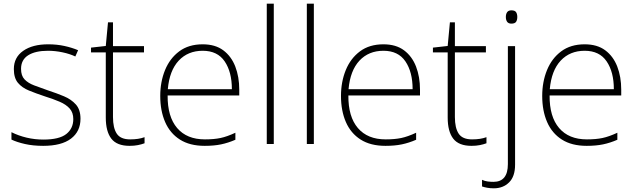

<svg xmlns="http://www.w3.org/2000/svg" viewBox="-20 -873 3444 1040"><path d="M416 -230Q416 -161 364.5 -122Q313 -83 214 -83Q159 -83 115 -93Q71 -103 42 -117V-157Q80 -138 124 -127.5Q168 -117 215 -117Q301 -117 339 -147Q377 -177 377 -228Q377 -263 357.5 -285Q338 -307 303 -322Q268 -337 223 -351Q175 -367 137 -382.5Q99 -398 77 -424.5Q55 -451 55 -499Q55 -562 105.5 -597.5Q156 -633 241 -633Q288 -633 329 -624Q370 -615 403 -601L388 -567Q359 -581 319 -589.5Q279 -598 240 -598Q171 -598 132.5 -573.5Q94 -549 94 -500Q94 -463 113 -443Q132 -423 165 -410.5Q198 -398 241 -383Q287 -368 326.5 -351.5Q366 -335 391 -307Q416 -279 416 -230Z M685 -118Q708 -118 727.5 -121Q747 -124 763 -130V-97Q747 -91 727 -87Q707 -83 682 -83Q613 -83 583 -122Q553 -161 553 -236V-589H473V-615L553 -624L565 -752H592V-623H760V-589H592V-239Q592 -180 612.5 -149Q633 -118 685 -118Z M1078 -633Q1146 -633 1189.5 -600.5Q1233 -568 1254.5 -512.5Q1276 -457 1276 -387V-356H888Q887 -241 939.5 -179.5Q992 -118 1090 -118Q1139 -118 1174.5 -125.5Q1210 -133 1255 -154V-116Q1216 -99 1177.5 -91Q1139 -83 1089 -83Q1008 -83 954.5 -117Q901 -151 874.5 -212Q848 -273 848 -353Q848 -430 874 -493.5Q900 -557 951 -595Q1002 -633 1078 -633ZM1078 -598Q998 -598 948 -544.5Q898 -491 889 -390H1236Q1236 -483 1197 -540.5Q1158 -598 1078 -598Z M1463 -93H1425V-853H1463Z M1680 -93H1642V-853H1680Z M2057 -633Q2125 -633 2168.5 -600.5Q2212 -568 2233.5 -512.5Q2255 -457 2255 -387V-356H1867Q1866 -241 1918.5 -179.5Q1971 -118 2069 -118Q2118 -118 2153.5 -125.5Q2189 -133 2234 -154V-116Q2195 -99 2156.5 -91Q2118 -83 2068 -83Q1987 -83 1933.5 -117Q1880 -151 1853.5 -212Q1827 -273 1827 -353Q1827 -430 1853 -493.5Q1879 -557 1930 -595Q1981 -633 2057 -633ZM2057 -598Q1977 -598 1927 -544.5Q1877 -491 1868 -390H2215Q2215 -483 2176 -540.5Q2137 -598 2057 -598Z M2537 -118Q2560 -118 2579.5 -121Q2599 -124 2615 -130V-97Q2599 -91 2579 -87Q2559 -83 2534 -83Q2465 -83 2435 -122Q2405 -161 2405 -236V-589H2325V-615L2405 -624L2417 -752H2444V-623H2612V-589H2444V-239Q2444 -180 2464.5 -149Q2485 -118 2537 -118Z M2720 -781Q2720 -797 2727 -807Q2734 -817 2750 -817Q2769 -817 2775.5 -807Q2782 -797 2782 -781Q2782 -765 2775.5 -755Q2769 -745 2750 -745Q2734 -745 2727 -755Q2720 -765 2720 -781ZM2655 147Q2635 147 2619 144Q2603 141 2591 137V101Q2606 108 2621.5 110Q2637 112 2653 112Q2731 112 2731 16V-623H2770V19Q2770 83 2737.5 115Q2705 147 2655 147Z M3147 -633Q3215 -633 3258.5 -600.5Q3302 -568 3323.5 -512.5Q3345 -457 3345 -387V-356H2957Q2956 -241 3008.5 -179.5Q3061 -118 3159 -118Q3208 -118 3243.5 -125.5Q3279 -133 3324 -154V-116Q3285 -99 3246.5 -91Q3208 -83 3158 -83Q3077 -83 3023.5 -117Q2970 -151 2943.5 -212Q2917 -273 2917 -353Q2917 -430 2943 -493.5Q2969 -557 3020 -595Q3071 -633 3147 -633ZM3147 -598Q3067 -598 3017 -544.5Q2967 -491 2958 -390H3305Q3305 -483 3266 -540.5Q3227 -598 3147 -598Z"/></svg>

Font: Noto Sans Kannada UI ExtraLight
Style: Regular
Weight: 200
Designer: Jelle Bosma - Monotype Design Team
Foundry: Monotype Imaging Inc.
Version: Version 2.005; ttfautohint (v1.8.4.7-5d5b)